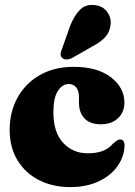

<svg xmlns="http://www.w3.org/2000/svg" viewBox="-20 -752 552 784"><path d="M488 -333Q488 -294 461.8 -269.2Q435.5 -244.5 391.5 -244.5Q347.5 -244.5 325 -268.5Q302.5 -292.5 302.5 -332V-355.5Q302.5 -381 291.2 -395Q280 -409 260.5 -409Q234.5 -409 216.2 -380.5Q198 -352 198 -294.5Q198 -211 238 -168.5Q278 -126 338 -126Q372.5 -126 397.8 -135Q423 -144 442.5 -166.5Q454 -176 460 -179.5Q466 -183 471.5 -182.5Q489 -182 488.5 -156Q486.5 -109.5 458.2 -71.2Q430 -33 380.8 -10.5Q331.5 12 266.5 12Q196 12 140 -16.2Q84 -44.5 51.8 -97Q19.5 -149.5 19.5 -222Q19.5 -295.5 51.8 -353.8Q84 -412 142.8 -445.5Q201.5 -479 280.5 -479Q378 -479 433 -436.5Q488 -394 488 -333ZM267 -648Q283.5 -689 307 -712.5Q330.5 -736 367.5 -731Q401.5 -727 418.5 -702.2Q435.5 -677.5 431.5 -650.5Q428 -620.5 409.8 -600.5Q391.5 -580.5 356.5 -562L271.5 -513.5Q261 -509 250.2 -509.2Q239.5 -509.5 233 -516.5Q226 -524.5 227.5 -533.8Q229 -543 233.5 -553.5Z"/></svg>

Font: Fraunces 72pt S050 Black
Style: Regular
Weight: 900
Version: Version 1.000; ttfautohint (v1.8.3)